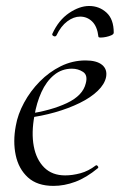

<svg xmlns="http://www.w3.org/2000/svg" viewBox="-20 -597 393 629"><path d="M155.2 12Q102 12 71.5 -15.8Q41 -43.6 31.5 -88.6Q22 -133.6 31.8 -185Q38.2 -222.4 58.8 -260.5Q79.4 -298.6 110.2 -329.9Q141 -361.2 179.2 -380.1Q217.4 -399 260.4 -399Q296.6 -399 314.3 -384.6Q332 -370.2 327.6 -345Q323 -321.4 300.2 -299.4Q277.4 -277.4 241.1 -259.6Q204.8 -241.8 160.3 -229.1Q115.8 -216.4 68.2 -210.6L70.2 -223.6Q146.8 -234.6 199.2 -259.3Q251.6 -284 261 -324Q268.2 -350.8 252.1 -361.4Q236 -372 215.6 -372Q182.2 -372 156.9 -351.1Q131.6 -330.2 115.7 -295.2Q99.8 -260.2 92.8 -218Q82.4 -162.2 90.6 -118.2Q98.8 -74.2 124.8 -48.3Q150.8 -22.4 193.4 -22.4Q217.2 -22.4 243.3 -29.4Q269.4 -36.4 293.8 -55Q296.6 -57 300.1 -53Q303.6 -49 300.8 -46.2Q262.8 -14.8 226.7 -1.4Q190.6 12 155.2 12ZM302.4 -477Q298.6 -510.2 282.1 -526.4Q265.6 -542.6 242.4 -542.6Q221.4 -542.6 200.5 -527.1Q179.6 -511.6 165 -481Q161.8 -476 156 -478.6Q150.2 -481.2 151.2 -485.6Q171.8 -531 206.1 -554.2Q240.4 -577.4 272 -577.4Q305 -577.4 328.8 -555.8Q352.6 -534.2 352.6 -490Q352.6 -485 344.9 -481.5Q337.2 -478 327.5 -476Q317.8 -474 310.1 -474Q302.4 -474 302.4 -477Z"/></svg>

Font: Cormorant Infant Light
Style: Italic
Weight: 300
Italic angle: -10°
Designer: Christian Thalmann (Catharsis Fonts)
Foundry: Catharsis Fonts
Version: Version 4.001